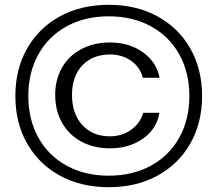

<svg xmlns="http://www.w3.org/2000/svg" viewBox="-20 -750 906 800"><path d="M44 -350Q44 -462 93 -548Q142 -634 230 -682Q318 -730 433 -730Q548 -730 636 -682Q724 -634 773 -548Q822 -462 822 -350Q822 -238 773 -152Q724 -66 636 -18Q548 30 433 30Q318 30 230 -18Q142 -66 93 -152Q44 -238 44 -350ZM769 -350Q769 -448 727 -523.5Q685 -599 608.5 -640.5Q532 -682 433 -682Q334 -682 258 -640.5Q182 -599 140 -523.5Q98 -448 98 -350Q98 -252 140 -176.5Q182 -101 258 -59.5Q334 -18 433 -18Q532 -18 608.5 -59.5Q685 -101 727 -176.5Q769 -252 769 -350ZM210 -355Q210 -419 238.5 -468.5Q267 -518 319 -545.5Q371 -573 438 -573Q518 -573 575 -532.5Q632 -492 645 -426H575Q564 -470 526.5 -496.5Q489 -523 438 -523Q366 -523 323 -477.5Q280 -432 280 -355Q280 -276 323 -229Q366 -182 438 -182Q488 -182 526 -209Q564 -236 577 -280H644Q634 -214 576.5 -173Q519 -132 438 -132Q371 -132 319 -160Q267 -188 238.5 -238.5Q210 -289 210 -355Z"/></svg>

Font: Fahkwang
Style: Regular
Weight: 400
Version: Version 1.000; ttfautohint (v1.6)